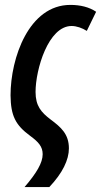

<svg xmlns="http://www.w3.org/2000/svg" viewBox="-20 -570 412 783"><path d="M80 193H181C235 136 261 82 261 35C261 -23 229 -51 186 -83C148 -112 125 -138 125 -195C125 -287 177 -464 272 -464C292 -464 315 -456 334 -444L372 -522C344 -541 308 -550 267 -550C98 -550 23 -334 23 -181C24 -98 43 -60 103 -16C137 9 154 28 154 59C154 94 129 136 80 193Z"/></svg>

Font: Noto Sans UI Condensed Medium
Style: Italic
Weight: 500
Width: 3
Italic angle: -12°
Designer: Monotype Design Team
Foundry: Monotype Imaging Inc.
Version: Version 1.901